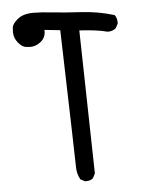

<svg xmlns="http://www.w3.org/2000/svg" viewBox="-53 -766 606 820"><g transform="rotate(-5 250.0 -356.0)"><path d="M284 12H278L259 2Q245 -23 245 -52.5Q245 -82 229 -640L162 -647V-642Q162 -614 141 -597Q120 -580 96 -580Q93 -580 77 -581.5Q61 -583 44 -603.5Q27 -624 27 -649Q27 -652 28 -668Q29 -684 53 -704Q77 -724 121 -724Q154 -724 203.5 -718.5Q253 -713 325 -709Q397 -705 466 -684Q476 -671 476 -653V-647L466 -628Q452 -616 434 -616H429Q391 -627 310 -632L323 -18L313 2Q302 12 284 12Z"/></g></svg>

Font: Xiaolai Mono SC
Style: Regular
Weight: 400
Monospace: yes
Designer: LXGW / Nozomi Seto
Version: Version 3.113;September 30, 2024